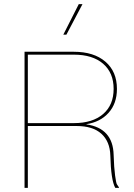

<svg xmlns="http://www.w3.org/2000/svg" viewBox="-20 -911 652 931"><path d="M362 -891H380L302 -743H287ZM99 0V-660H338Q435 -660 491 -612Q547 -564 547 -480Q547 -409 506.5 -364Q466 -319 399 -309V-308Q528 -289 531 -160Q533 -97 538 -60.5Q543 -24 546.5 -18Q550 -12 557 -2V0H539Q518 -37 515 -157Q513 -225 471.5 -262.5Q430 -300 351 -300H115V0ZM115 -314H338Q429 -314 480 -358Q531 -402 531 -480Q531 -558 480 -602Q429 -646 338 -646H115Z"/></svg>

Font: Elaine Sans Thin
Style: Regular
Weight: 250
Designer: Wei Huang
Foundry: Wei Huang
Version: Version 2.001;December 24, 2019;FontCreator 12.0.0.2547 64-b